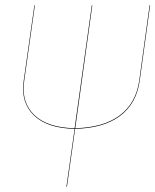

<svg xmlns="http://www.w3.org/2000/svg" viewBox="-20 -700 583 720"><path d="M541 -680.2H543L503.9 -397Q491.7 -311 429.9 -265.1Q368.2 -219.2 261.7 -216.8L231 0H229L259.8 -216.8Q157.2 -218.8 107.2 -267.3Q57.1 -315.9 68.8 -397L108.9 -680.2H110.8L70.8 -397Q59.1 -316.4 108.6 -268.8Q158.2 -221.2 259.8 -219.2L324.2 -680.2H326.2L262.2 -219.2Q367.7 -221.7 428.7 -267.1Q489.7 -312.5 502 -397Z"/></svg>

Font: Fira Sans Compressed Two
Style: Italic
Weight: 100
Width: 3
Italic angle: -8°
Designer: Carrois Corporate & Edenspiekermann AG
Foundry: Carrois Corporate GbR & Edenspiekermann AG
Version: Version 4.203;PS 004.203;hotconv 1.0.88;makeotf.lib2.5.64775